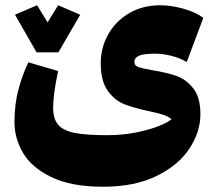

<svg xmlns="http://www.w3.org/2000/svg" viewBox="-20 -584 838 730"><path d="M560 -317Q614 -308 650.5 -295.5Q687 -283 714.5 -248.5Q742 -214 742 -150Q742 -83 700.5 -19.5Q659 44 575.5 85Q492 126 372 126Q250 126 174.5 89Q99 52 67 -3.5Q35 -59 35 -119Q35 -189 51 -247Q67 -305 88 -347L201 -314Q182 -225 182 -175Q182 -133 200.5 -110.5Q219 -88 262.5 -79Q306 -70 387 -70Q446 -70 498 -80.5Q550 -91 585.5 -105.5Q621 -120 632 -131Q619 -142 598 -148.5Q577 -155 543 -162Q487 -174 451 -188.5Q415 -203 389 -240Q363 -277 363 -344Q363 -402 391 -452.5Q419 -503 470.5 -533.5Q522 -564 590 -564Q630 -564 677 -551Q724 -538 753 -516L690 -348Q666 -363 632.5 -371.5Q599 -380 570 -380Q528 -380 509.5 -372.5Q491 -365 491 -348Q491 -334 507.5 -328.5Q524 -323 560 -317ZM161 -499 201 -564 285 -528 202 -385H119L37 -528L121 -564Z"/></svg>

Font: FiraGO Heavy
Style: Italic
Weight: 900
Italic angle: -8°
Designer: bBox Type GmbH
Foundry: bBox Type GmbH
Version: Version 1.001